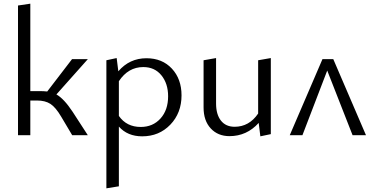

<svg xmlns="http://www.w3.org/2000/svg" viewBox="-20 -736 2038 1045"><path d="M287 -222Q328 -199 375 -128L458 0H373L313 -101Q283 -152 254.5 -170.5Q226 -189 181 -189H145V0H78V-706L145 -716V-240H203Q217 -240 237 -238L372 -414H458Z M777 -419Q863 -419 915.5 -362.5Q968 -306 968 -217Q968 -121 907 -57.5Q846 6 754 6Q674 6 627 -47V278L559 289V-408L615 -420L624 -348Q685 -419 777 -419ZM746 -45Q812 -45 853.5 -91Q895 -137 895 -212Q895 -281 858.5 -326Q822 -371 760 -371Q678 -371 627 -294V-105Q669 -45 746 -45Z M1385 -408 1454 -420V-6L1397 6L1388 -67Q1323 5 1229 5Q1166 5 1127 -37Q1088 -79 1088 -151V-408L1156 -420V-173Q1156 -113 1182.5 -79.5Q1209 -46 1257 -46Q1336 -46 1385 -118Z M1972 0H1899L1761 -352L1626 0H1557L1735 -414H1794Z"/></svg>

Font: EauTestInfant
Style: Regular
Weight: 400
Designer: Christian Thalmann (Catharsis Fonts)
Version: Version 0.001;PS 000.001;hotconv 1.0.88;makeotf.lib2.5.64775